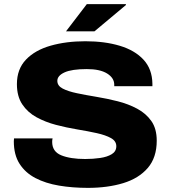

<svg xmlns="http://www.w3.org/2000/svg" viewBox="-20 -899 822 931"><path d="M300 -747 401 -879H590L591 -875L438 -747ZM406 12Q331 12 266 1Q201 -10 152 -35.5Q103 -61 75 -104.5Q47 -148 47 -214Q47 -222 48 -228H235Q233 -220 233 -211Q233 -164 277 -146Q321 -128 393 -128Q431 -128 465.5 -133Q500 -138 522 -151.5Q544 -165 544 -190Q544 -215 518 -229.5Q492 -244 449 -253.5Q406 -263 354.5 -271.5Q303 -280 251.5 -293.5Q200 -307 157 -330.5Q114 -354 88 -393Q62 -432 62 -491Q62 -564 106 -610Q150 -656 225.5 -677.5Q301 -699 394 -699Q488 -699 561 -677Q634 -655 676 -609.5Q718 -564 719 -493V-481H534V-488Q534 -521 499.5 -542.5Q465 -564 401 -564Q328 -564 293 -548Q258 -532 258 -507Q258 -483 284 -469.5Q310 -456 353 -447Q396 -438 447.5 -429.5Q499 -421 550.5 -408Q602 -395 645 -372Q688 -349 714 -312Q740 -275 740 -217Q740 -135 696.5 -84.5Q653 -34 577.5 -11Q502 12 406 12Z"/></svg>

Font: Archivo SemiExpanded ExtraBold
Style: Regular
Weight: 800
Width: 6
Designer: Hector Gatti
Foundry: Omnibus-Type
Version: Version 2.001; ttfautohint (v1.8.3)